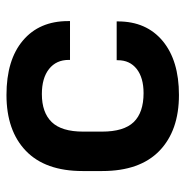

<svg xmlns="http://www.w3.org/2000/svg" viewBox="-10 -560 578 599"><g transform="rotate(-90 279.5 -260.0)"><path d="M45.9 -230.5V-292Q45.9 -408.2 108.9 -468.8Q171.9 -529.3 283.2 -529.3Q392.6 -529.3 453.1 -478Q513.7 -426.8 513.7 -336.9V-331.1H392.6V-335Q392.6 -374 364.3 -396.5Q335.9 -418.9 286.1 -418.9Q228.5 -418.9 198.7 -388.2Q168.9 -357.4 168.9 -290V-231.4Q168.9 -163.1 198.7 -132.3Q228.5 -101.6 289.1 -101.6Q336.9 -101.6 364.3 -123Q391.6 -144.5 391.6 -181.6V-185.5H512.7V-181.6Q512.7 -92.8 451.7 -42Q390.6 8.8 283.2 8.8Q171.9 8.8 108.9 -52.2Q45.9 -113.3 45.9 -230.5Z"/></g></svg>

Font: Altinn-DIN Exp
Style: DINExp-Bold
Weight: 700
Width: 7
Designer: Charles Nix
Foundry: Altinn
Version: Version 2.00